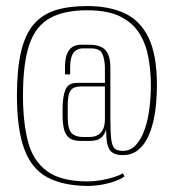

<svg xmlns="http://www.w3.org/2000/svg" viewBox="-20 -545 575 635"><path d="M269 70Q188 69 136.5 41.5Q85 14 60.5 -51.5Q36 -117 36 -229Q36 -316 49.5 -373.5Q63 -431 91 -464Q119 -497 163 -511Q207 -525 268 -525Q341 -525 392.5 -501Q444 -477 471.5 -420Q499 -363 499 -263Q499 -237 496.5 -205.5Q494 -174 487 -143.5Q480 -113 467.5 -88Q455 -63 435 -47.5Q415 -32 386 -32Q355 -32 343 -49Q331 -66 331 -117Q326 -99 314 -89Q302 -79 277 -79H246Q220 -79 207.5 -90Q195 -101 191 -120.5Q187 -140 187 -164V-184Q187 -226 196.5 -248.5Q206 -271 235 -271H327V-323Q326 -352 317.5 -368.5Q309 -385 281 -385H255Q212 -385 212 -324V-299H195V-325Q195 -360 208 -378.5Q221 -397 248 -397H275Q303 -397 318 -388Q333 -379 339 -362Q345 -345 345 -319V-154Q345 -107 348 -84Q351 -61 359.5 -53.5Q368 -46 386 -46Q412 -46 430 -66Q448 -86 459 -118.5Q470 -151 474.5 -188.5Q479 -226 479 -261Q479 -309 471 -354Q463 -399 441 -434.5Q419 -470 377.5 -490.5Q336 -511 268 -511Q192 -511 145 -485Q98 -459 77 -397.5Q56 -336 56 -229Q56 -141 72.5 -77Q89 -13 135.5 21Q182 55 270 55Q291 55 314.5 51Q338 47 358 40.5Q378 34 386 28L392 38Q376 51 340.5 60.5Q305 70 269 70ZM276 -92Q301 -92 314 -107Q327 -122 327 -150V-259H246Q224 -259 214 -246.5Q204 -234 204 -196V-158Q204 -117 217 -104.5Q230 -92 253 -92Z"/></svg>

Font: Smooch Sans Thin Thin
Style: Regular
Weight: 250
Version: Version 1.010